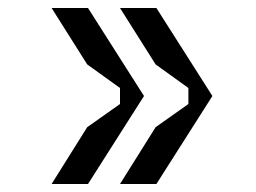

<svg xmlns="http://www.w3.org/2000/svg" viewBox="-20 -510 640 480"><path d="M371 -490H280L369 -349L451 -290V-250L369 -192L280 -50H371L511 -270ZM200 -490H109L198 -349L280 -290V-250L198 -192L109 -50H200L340 -270Z"/></svg>

Font: Fliege Mono Light
Style: Regular
Weight: 300
Version: Version 0.020;Glyphs 3.3 (3306)